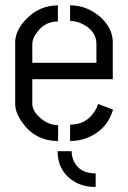

<svg xmlns="http://www.w3.org/2000/svg" viewBox="-20 -539 490 734"><path d="M345.7 175.8V124Q285.2 124 262.7 78.1Q253.9 60.5 253.9 39.1H200.2Q200.2 107.4 251 146.5Q289.1 175.8 345.7 175.8ZM38.1 -141.6V-378.9Q39.1 -423.8 81.1 -466.8Q129.9 -517.6 201.2 -518.6V-457Q149.4 -457 118.2 -411.1Q103.5 -389.6 103.5 -371.1V-298.8H348.6V-371.1Q348.6 -418 300.8 -444.3Q275.4 -459 248 -459V-518.6Q314.5 -518.6 367.2 -470.7Q410.2 -429.7 411.1 -379.9V-236.3H103.5V-141.6Q103.5 -113.3 137.7 -85Q168 -60.5 202.1 -60.5V0Q115.2 0 64.5 -71.3Q38.1 -109.4 38.1 -141.6ZM248 0V-62.5Q309.6 -62.5 341.8 -113.3Q351.6 -127.9 354.5 -141.6L412.1 -120.1Q392.6 -50.8 328.1 -18.6Q291 0 248 0Z"/></svg>

Font: Post No Bills Jaffna Medium
Style: Regular
Weight: 500
Designer: Kosala Senevirathne, Siva Puranthara, Lasantha Premarathna, Tharique Azeez
Foundry: Mooniak
Version: Version 1.220 ; ttfautohint (v1.6)